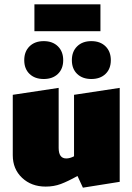

<svg xmlns="http://www.w3.org/2000/svg" viewBox="-20 -852 612 887"><path d="M533 -446V-12L363 15L338 -39Q293 -14 261 -2Q229 10 191 10Q125 10 82 -30.5Q39 -71 39 -135V-414L251 -446V-169Q251 -120 286 -120Q303 -120 322 -130V-414ZM92 -574Q92 -614 116.5 -638Q141 -662 182 -662Q223 -662 247.5 -638Q272 -614 272 -574Q272 -534 247.5 -510.5Q223 -487 182 -487Q141 -487 116.5 -510.5Q92 -534 92 -574ZM312 -574Q312 -614 336.5 -638Q361 -662 402 -662Q443 -662 467.5 -638Q492 -614 492 -574Q492 -534 467.5 -510.5Q443 -487 402 -487Q361 -487 336.5 -510.5Q312 -534 312 -574ZM139 -832H444V-708H139Z"/></svg>

Font: Ysabeau Black
Style: Regular
Weight: 900
Designer: Christian Thalmann (Catharsis Fonts)
Version: Version 0.003